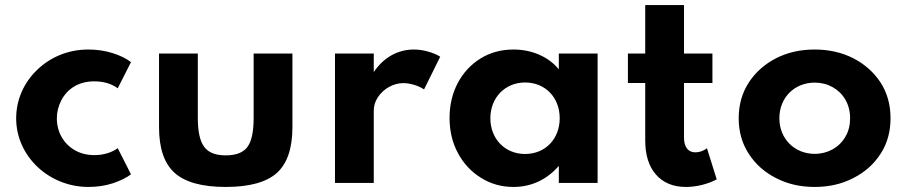

<svg xmlns="http://www.w3.org/2000/svg" viewBox="-20 -724 3590 760"><path d="M330 16C363.5 16 395 11.5 425 2C455 -8 479.5 -19.5 498.5 -34L446 -137.5C424 -121 390.5 -110 354 -110C324.5 -110 298.5 -116.5 276 -129.5C231 -155.5 205 -202 205 -256C205 -280.5 211 -304 222.5 -326.5C245.5 -371 289.5 -402 353 -402C390 -402 421 -393 446 -374.5L498.5 -478C480 -492.5 455.5 -504.5 425 -514C394.5 -523.5 362.5 -528 329.5 -528C248 -528 177 -496.5 125.5 -446C73.5 -395.5 44 -328 44 -255.5C44 -105 174 16 330 16Z M873.5 16C967 16 1034.5 -2.5 1076 -39.5C1117 -76.5 1137.5 -137 1137.5 -221V-512H984V-257C984 -203 976 -165 959.5 -142.5C943 -120 914 -109 873.5 -109C833.5 -109 805 -120 788.5 -142.5C771.5 -165 763 -203 763 -257V-512H609.5V-221C609.5 -137 630 -76.5 671.5 -39.5C713 -2.5 780 16 873.5 16Z M1459.5 0V-286C1459.5 -305 1465 -323 1476 -339.5C1498 -372.5 1536.5 -395 1576.5 -395C1602.5 -395 1636 -385.5 1658.5 -370L1722.5 -499.5C1709.5 -508 1693.5 -514.5 1674 -520C1654.5 -525.5 1636 -528 1618 -528C1554.5 -528 1497.5 -496 1459.5 -438.5V-512H1306V0Z M2013 16C2083.5 16 2145.5 -13.5 2192 -67.5V0H2345.5V-512H2192V-449.5C2152 -499 2085.5 -528 2013 -528C1963.5 -528 1920 -516 1882 -492.5C1843.5 -468.5 1813.5 -436 1792 -395.5C1770.5 -354.5 1759.5 -308.5 1759.5 -257C1759.5 -204.5 1771 -157.5 1793.5 -116.5C1816 -75 1846.5 -43 1885 -19.5C1923.5 4.5 1966 16 2013 16ZM2058.5 -114.5C1979 -114.5 1921 -174 1921 -256C1921 -338 1980 -397.5 2058.5 -397.5C2138 -397.5 2195.5 -338.5 2195.5 -256C2195.5 -174 2138.5 -114.5 2058.5 -114.5Z M2695.5 16C2737 16 2782.5 4.5 2817 -14L2778.5 -137C2764 -126.5 2748.5 -121 2732.5 -121C2704 -121 2687.5 -141.5 2687.5 -180V-395.5H2800V-512H2687.5V-704H2534V-512H2465.5V-395.5H2534V-169C2534 -110.5 2548 -65.5 2576.5 -33C2605 -0.5 2644.5 16 2695.5 16Z M3204.5 16C3261 16 3312 4.5 3357.5 -19C3403 -42 3439 -74 3465.5 -115C3492 -155.5 3505 -202.5 3505 -256C3505 -309.5 3492 -356.5 3465.5 -397.5C3439 -438 3403 -470 3357.5 -493.5C3312 -516.5 3261 -528 3204.5 -528C3148 -528 3097.5 -516.5 3052 -493.5C3006.5 -470 2970.5 -438 2944 -397.5C2917.5 -356.5 2904 -309.5 2904 -256C2904 -202.5 2917.5 -155.5 2944 -115C2970.5 -74 3006.5 -42 3052 -19C3097.5 4.5 3148 16 3204.5 16ZM3205 -115C3126 -115 3065 -173.5 3065 -256C3065 -339 3126 -397 3205 -397C3231 -397 3254.5 -391 3276 -379C3318.5 -355 3345 -311.5 3345 -256C3345 -228.5 3339 -204 3326.5 -183C3302 -140.5 3257 -115 3205 -115Z"/></svg>

Font: Spartan
Style: Bold
Weight: 700
Designer: Matt Bailey, Mirko Velimirovic
Foundry: Matt Bailey
Version: Version 1.003